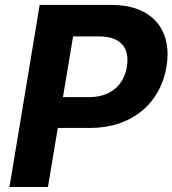

<svg xmlns="http://www.w3.org/2000/svg" viewBox="-20 -747 689 767"><path d="M17.8 0H171.5L210.9 -235.8H339.8C507.8 -235.8 621.4 -335.2 645.2 -480.8C669 -625.7 590.6 -727.3 425.4 -727.3H138.5ZM231.5 -359 272 -601.6H375.7C464.5 -601.6 498.6 -553.6 486.9 -480.8C475.1 -408.7 424.4 -359 335.2 -359Z"/></svg>

Font: Margiela Sans
Style: Bold Italic
Weight: 700
Italic angle: -9.39999°
Designer: Stefan Endress, Andreas Faust
Version: Version 1.100;FEAKit 1.0